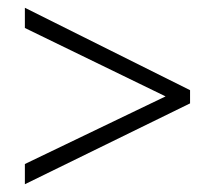

<svg xmlns="http://www.w3.org/2000/svg" viewBox="-20 -606 554 494"><path d="M44 -184 406 -358 44 -534V-586L469 -374V-340L44 -132Z"/></svg>

Font: Noto Sans Lao Looped SemiCondensed Light
Style: Regular
Weight: 300
Width: 4
Designer: Mark Frömberg, Ben Mitchell
Foundry: The Fontpad Ltd
Version: Version 1.002; ttfautohint (v1.8.4.7-5d5b)